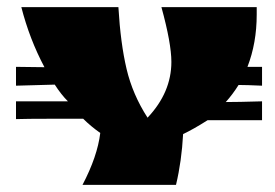

<svg xmlns="http://www.w3.org/2000/svg" viewBox="-20 -520 774 540"><path d="M119 -186Q56 -186 25 -185V-235H171Q152 -254 134 -282Q27 -279 25 -279V-332Q38 -332 64.5 -331.5Q91 -331 105 -331Q63 -410 40 -500H313Q319 -398 336 -326Q353 -254 395 -189Q462 -260 462 -346Q462 -398 434 -500H702V-479Q702 -399 676 -332H717V-279Q673 -281 651 -281Q634 -254 615 -233Q649 -233 717 -235V-182H564Q523 -156 495 -143Q491 -67 475 0H212Q254 -80 262 -146Q235 -165 214 -186Z"/></svg>

Font: Ruslan Display
Style: Regular
Weight: 400
Version: Version 1.000